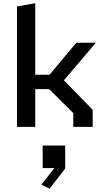

<svg xmlns="http://www.w3.org/2000/svg" viewBox="-20 -785 660 1188"><path d="M433.5 0H553.5V-105.5L375.5 -288L573 -520.5H452L286.5 -322.5H198V-765L85 -745V0H198V-233.5H284.5L433.5 -85ZM236.5 357 286.5 383 383.5 257.5V115.5H244V255H316.5Z"/></svg>

Font: Monaspace Krypton Medium
Style: Regular
Weight: 500
Designer: Riley Cran & the Lettermatic Team
Foundry: Lettermatic
Version: Version 1.101 (Monaspace Krypton)